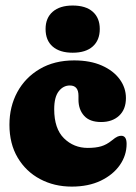

<svg xmlns="http://www.w3.org/2000/svg" viewBox="-20 -682 505 712"><path d="M447 -318.5Q447 -276.5 421.8 -253Q396.5 -229.5 355 -229.5Q312.5 -229.5 291.8 -252.8Q271 -276 271 -312.5V-327Q271 -365 239 -365Q214.5 -365 197.8 -343.5Q181 -322 181 -277Q181 -205 217.2 -169.2Q253.5 -133.5 305.5 -133.5Q335 -133.5 355.2 -139.5Q375.5 -145.5 394.5 -161Q408.5 -172.5 415.8 -175.5Q423 -178.5 429.5 -178.5Q449.5 -178.5 449.5 -148.5Q449.5 -106 424.5 -70Q399.5 -34 353.8 -12Q308 10 246 10Q181 10 128.5 -18Q76 -46 45.5 -97.5Q15 -149 15 -219.5Q15 -286.5 44.2 -340.5Q73.5 -394.5 127.5 -426.2Q181.5 -458 255 -458Q314.5 -458 357.5 -439Q400.5 -420 423.8 -388.2Q447 -356.5 447 -318.5ZM249.5 -486.5Q202 -486.5 175.5 -509.2Q149 -532 149 -574.5Q149 -615.5 175.5 -638.5Q202 -661.5 249.5 -661.5Q298 -661.5 324 -638.5Q350 -615.5 350 -574.5Q350 -533 324 -509.8Q298 -486.5 249.5 -486.5Z"/></svg>

Font: Fraunces 144pt SuperSoft Black
Style: Regular
Weight: 900
Version: Version 1.000;[b76b70a41]